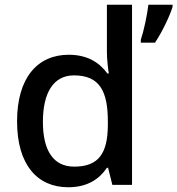

<svg xmlns="http://www.w3.org/2000/svg" viewBox="-20 -780 748 810"><path d="M268 10C350 10 400 -26 431 -72H436L454 0H537V-760H431V-558C431 -531 436 -488 439 -470H433C401 -514 351 -549 270 -549C139 -549 52 -453 52 -268C52 -84 138 10 268 10ZM708 -751V-760H606C601 -717 587 -651 574 -612V-600H634C665 -647 696 -712 708 -751ZM293 -77C205 -77 161 -145 161 -266C161 -388 205 -462 292 -462C402 -462 435 -393 435 -267V-251C434 -134 397 -77 293 -77Z"/></svg>

Font: Noto Sans Gunjala Gondi Medium
Style: Regular
Weight: 500
Designer: Ek Type
Foundry: Ek Type
Version: Version 1.004